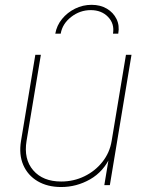

<svg xmlns="http://www.w3.org/2000/svg" viewBox="-20 -752 590 780"><path d="M228.5 7.8Q172.9 7.8 132.8 -15.9Q92.8 -39.6 74.5 -81.8Q56.2 -124 65.4 -179.7L123.5 -529.3H146L87.9 -179.7Q75.7 -105.5 115 -60.1Q154.3 -14.6 228.5 -14.6Q279.3 -14.6 323 -35.9Q366.7 -57.1 396.2 -94.5Q425.8 -131.8 433.6 -179.7L491.7 -529.3H514.2L426.3 0H403.8L423.3 -117.2H429.2Q400.9 -54.7 345.9 -23.4Q291 7.8 228.5 7.8ZM352.1 -732.4Q387.7 -732.4 414.1 -716.8Q440.4 -701.2 453.4 -674.8Q466.3 -648.4 460.4 -615.2H439Q445.8 -655.3 419.2 -683.1Q392.6 -710.9 348.6 -710.9Q304.7 -710.9 269 -683.1Q233.4 -655.3 226.6 -615.2H204.6Q210.4 -648.4 231.9 -674.8Q253.4 -701.2 284.9 -716.8Q316.4 -732.4 352.1 -732.4Z"/></svg>

Font: Inter 24pt Thin
Style: Italic
Weight: 250
Italic angle: -9.3988°
Version: Version 4.001;git-66647c0bb